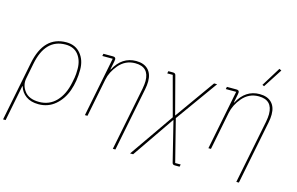

<svg xmlns="http://www.w3.org/2000/svg" viewBox="-122 -1034 2344 1517"><g transform="rotate(15 1049.5 -275.5)"><path d="M-11 200 86 -287Q132 -518 316 -518Q390 -518 433 -466.5Q476 -415 476 -337Q476 -242 448.5 -164Q421 -86 363.5 -37Q306 12 227 12Q165 12 125 -16.5Q85 -45 71 -93H68L10 200ZM227 -7Q311 -7 366.5 -65Q422 -123 442 -224L450 -265Q455 -292 455 -337Q455 -407 419 -453Q383 -499 314 -499Q149 -499 107 -287L82 -160Q71 -103 108 -55Q145 -7 227 -7Z M626 0H605L702 -487H617L621 -506H699Q722 -506 722 -487Q722 -483 720 -471L706 -401H709Q771 -518 887 -518Q950 -518 984.5 -483.5Q1019 -449 1019 -386Q1019 -356 1012 -321L908 200H887L991 -320Q998 -358 998 -383Q998 -499 884 -499Q804 -499 751 -437Q701 -378 688 -312Z M1152 -506H1190Q1209 -506 1213 -491L1294 -183H1296L1526 -506H1551L1305 -163L1392 181H1437L1433 200H1395Q1375 200 1372 184L1291 -143H1289L1053 200H1028L1280 -163L1193 -487H1148Z M2013 -742 1913 -587 1898 -594 1995 -751ZM1636 0H1615L1712 -487H1627L1631 -506H1709Q1732 -506 1732 -487Q1732 -483 1730 -471L1716 -401H1719Q1781 -518 1897 -518Q1960 -518 1994.5 -483.5Q2029 -449 2029 -386Q2029 -356 2022 -321L1918 200H1897L2001 -320Q2008 -358 2008 -383Q2008 -499 1894 -499Q1814 -499 1761 -437Q1711 -378 1698 -312Z"/></g></svg>

Font: IBM Plex Sans Thin
Style: Italic
Weight: 100
Italic angle: -11.31°
Designer: Mike Abbink, Paul van der Laan, Pieter van Rosmalen
Foundry: Bold Monday
Version: Version 3.0